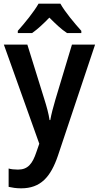

<svg xmlns="http://www.w3.org/2000/svg" viewBox="-20 -786 540 1046"><path d="M309 -766H190C166 -723 113 -658 77 -618V-606H155C185 -627 216 -656 249 -690C282 -657 313 -627 345 -606H423V-618C387 -658 334 -721 309 -766ZM1 -543 194 -3 178 43C157 106 132 138 78 138C59 138 40 136 27 132V232C45 236 67 240 95 240C201 240 256 179 296 61L498 -543H372L282 -244C270 -203 259 -162 254 -132H250C245 -167 234 -206 222 -244L129 -543Z"/></svg>

Font: Noto Sans Myanmar UI SemiCondensed SemiBold
Style: Regular
Weight: 600
Width: 4
Designer: Monotype Design Team
Foundry: Monotype Imaging Inc.
Version: Version 2.103